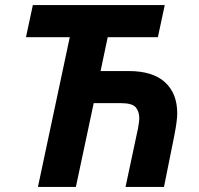

<svg xmlns="http://www.w3.org/2000/svg" viewBox="-20 -734 782 754"><path d="M129 0 254 -588H82L109 -714H627L600 -588H403L375 -455H485Q580 -455 628 -411Q676 -367 676 -289Q676 -261 665 -204L624 0H473L522 -230Q527 -257 527 -269Q527 -295 513.5 -312Q500 -329 454 -329H348L278 0Z"/></svg>

Font: Noto IKEA Latin
Style: Bold Italic
Weight: 700
Italic angle: -12°
Designer: Monotype Design Team
Foundry: Monotype Imaging Inc.
Version: Version 1.0